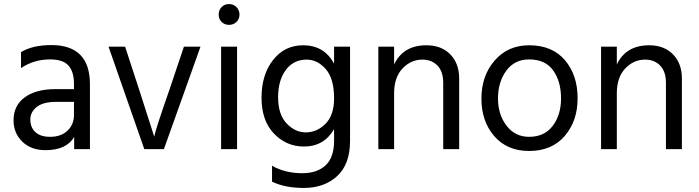

<svg xmlns="http://www.w3.org/2000/svg" viewBox="-20 -738 3461 950"><path d="M228 -61Q282 -61 314 -91.5Q346 -122 346 -169V-234H258Q194 -234 162 -209Q130 -184 130 -146Q130 -108 155 -84.5Q180 -61 228 -61ZM347 -60Q308 5 205 5Q134 5 90.5 -37Q47 -79 47 -143Q47 -216 102.5 -256.5Q158 -297 254 -297H346V-323Q346 -383 319 -413.5Q292 -444 228 -444Q147 -444 84 -401V-480Q141 -515 234 -515Q425 -515 425 -321V0H347Z M791 0H694L517 -507H599L669 -293L743 -62Q752 -105 818 -293L890 -507H972Z M1153 0H1074V-507H1153ZM1150 -703Q1165 -688 1165 -666Q1165 -644 1150 -629.5Q1135 -615 1113 -615Q1091 -615 1076.5 -629.5Q1062 -644 1062 -666Q1062 -688 1076.5 -703Q1091 -718 1113 -718Q1135 -718 1150 -703Z M1712 -41Q1712 75 1648 133.5Q1584 192 1483 192Q1391 192 1326 161V82Q1390 119 1476 119Q1549 119 1591 80Q1633 41 1633 -42V-99Q1583 -13 1484 -13Q1397 -13 1335.5 -77Q1274 -141 1274 -255Q1274 -368 1331 -441Q1388 -514 1480 -514Q1584 -514 1633 -423V-507H1712ZM1356 -257Q1356 -172 1398 -127.5Q1440 -83 1493 -83Q1548 -83 1590.5 -125.5Q1633 -168 1633 -252Q1633 -349 1592 -396Q1551 -443 1497 -443Q1432 -443 1394 -391.5Q1356 -340 1356 -257Z M2252 0H2173V-328Q2173 -384 2144.5 -413.5Q2116 -443 2070 -443Q2013 -443 1971.5 -399Q1930 -355 1930 -277V0H1852V-507H1930V-419Q1975 -514 2090 -514Q2164 -514 2208 -469Q2252 -424 2252 -349Z M2838 -252Q2838 -139 2774 -65Q2710 9 2598 9Q2489 9 2425.5 -64.5Q2362 -138 2362 -250Q2362 -363 2427.5 -438.5Q2493 -514 2598 -514Q2713 -514 2775.5 -440Q2838 -366 2838 -252ZM2444 -251Q2444 -172 2486 -116.5Q2528 -61 2598 -61Q2674 -61 2715 -115.5Q2756 -170 2756 -251Q2756 -335 2717 -389.5Q2678 -444 2598 -444Q2526 -444 2485 -388Q2444 -332 2444 -251Z M3354 0H3275V-328Q3275 -384 3246.5 -413.5Q3218 -443 3172 -443Q3115 -443 3073.5 -399Q3032 -355 3032 -277V0H2954V-507H3032V-419Q3077 -514 3192 -514Q3266 -514 3310 -469Q3354 -424 3354 -349Z"/></svg>

Font: Hind Siliguri
Style: Regular
Weight: 400
Designer: Jyotish Sonowal
Foundry: Indian Type Foundry
Version: Version 1.001;PS 1.0;hotconv 1.0.86;makeotf.lib2.5.63406; tt